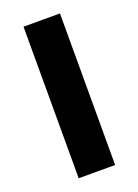

<svg xmlns="http://www.w3.org/2000/svg" viewBox="-108 -569 446 619"><g transform="rotate(-20 115.5 -260.0)"><path d="M53 0H178V-520H53Z"/></g></svg>

Font: Aspekta 600
Style: Regular
Weight: 600
Designer: Ivo Dolenc
Version: Version 2.100